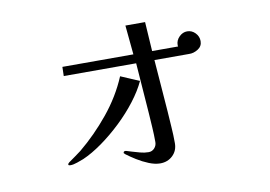

<svg xmlns="http://www.w3.org/2000/svg" viewBox="-67 -667 1135 807"><g transform="rotate(-10 500.0 -264.0)"><path d="M532 -322Q514 -283 481.5 -240.5Q449 -198 407.5 -158.5Q366 -119 322.5 -88Q279 -57 240 -40Q230 -36 212.5 -30Q195 -24 184 -24Q182 -24 178 -24.5Q174 -25 174 -29Q174 -31 176.5 -33.5Q179 -36 180 -37Q194 -47 207.5 -56.5Q221 -66 234 -76Q302 -132 360.5 -203.5Q419 -275 453 -356ZM812 -443Q812 -421 793 -409Q774 -397 754 -398H607Q611 -343 615.5 -287.5Q620 -232 624 -176Q626 -142 628.5 -108Q631 -74 631 -39Q631 -7 609.5 13.5Q588 34 556 34Q534 34 508 23.5Q482 13 458 -2Q434 -17 417 -30Q416 -32 414 -33Q412 -34 412 -36Q412 -43 420 -43Q423 -43 432 -40Q441 -37 445 -36Q462 -31 480 -26Q498 -21 516 -21Q531 -21 541 -32Q551 -43 551 -58Q551 -89 549 -120Q547 -151 545 -182L529 -398H220L221 -437H524L512 -562H596L604 -437H715Q714 -439 714 -443Q714 -463 729 -478Q744 -493 763 -493Q783 -493 797.5 -478Q812 -463 812 -443Z"/></g></svg>

Font: Kaisei Opti Medium
Style: Regular
Weight: 500
Designer: Font-Kai, 金井和夫
Foundry: KAZUO KANAI
Version: Version 5.003